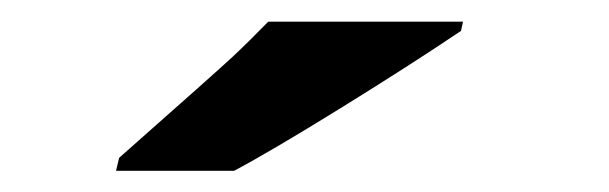

<svg xmlns="http://www.w3.org/2000/svg" viewBox="-20 -785 574 181"><path d="M416.5 -764.6 414.6 -755.9Q368.2 -724.6 301.5 -683.3Q234.9 -642.1 200.7 -624H89.4L92.3 -636.2Q184.1 -717.3 199.2 -731.4Q214.4 -745.6 232.9 -764.6Z"/></svg>

Font: Open Sans Hebrew Condensed Extra Bold
Style: Italic
Weight: 800
Width: 3
Italic angle: -12°
Foundry: Ascender Corporation, Yanek Iontef
Version: Version 2.001;PS 002.001;hotconv 1.0.70;makeotf.lib2.5.58329